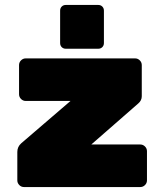

<svg xmlns="http://www.w3.org/2000/svg" viewBox="-20 -756 664 776"><path d="M547 -172Q558 -172 566 -164Q574 -156 574 -145V-27Q574 -16 566 -8Q558 0 547 0H77Q66 0 58 -8Q50 -16 50 -27V-142Q50 -163 66 -177L265 -348H84Q73 -348 65 -356Q57 -364 57 -375V-493Q57 -504 65 -512Q73 -520 84 -520H526Q537 -520 545 -512Q553 -504 553 -493V-367Q553 -350 539 -338L349 -172ZM246 -736H377Q387 -736 393.5 -729.5Q400 -723 400 -713V-582Q400 -572 393.5 -565.5Q387 -559 377 -559H246Q236 -559 229.5 -565.5Q223 -572 223 -582V-713Q223 -723 229.5 -729.5Q236 -736 246 -736Z"/></svg>

Font: Rubik One
Style: Regular
Weight: 400
Designer: Hubert and Fischer with Elvire Volk Leonovitch
Foundry: Hubert and Fischer with Elvire Volk Leonovitch
Version: Version 1.001